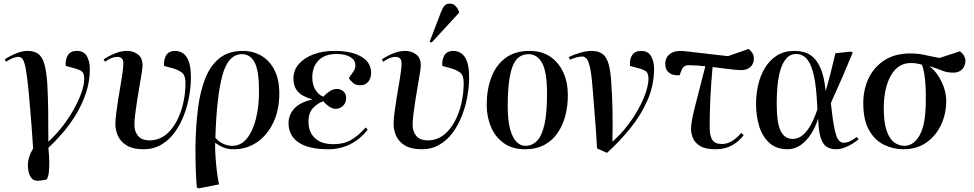

<svg xmlns="http://www.w3.org/2000/svg" viewBox="-20 -810 5379 1060"><path d="M188 188Q160 188 147 163.5Q134 139 134 103Q134 78 142 54Q150 30 163 10Q160 -29 158 -60.5Q156 -92 153.5 -124Q151 -156 147.5 -197Q144 -238 139 -296Q131 -380 123.5 -423Q116 -466 106.5 -481Q97 -496 83 -496Q65 -496 46 -487.5Q27 -479 14 -469L6 -482Q34 -501 69 -515Q104 -529 130 -529Q168 -529 190.5 -513Q213 -497 224.5 -458Q236 -419 241 -350Q245 -277 246 -201.5Q247 -126 247 -28Q292 -69 328.5 -117Q365 -165 391 -213Q417 -261 431 -303Q445 -345 445 -374Q445 -406 431.5 -416Q418 -426 391 -433L343 -446Q340 -484 355.5 -506.5Q371 -529 404 -529Q443 -529 459.5 -500Q476 -471 476 -429Q476 -362 455.5 -299.5Q435 -237 401.5 -181Q368 -125 327.5 -78Q287 -31 247 6Q249 22 250.5 46Q252 70 252 83Q252 113 250 137.5Q248 162 238 181Q225 184 210 186Q195 188 188 188Z M773 14Q715 14 681 -6Q647 -26 632 -58Q617 -90 617 -126Q617 -149 621.5 -184.5Q626 -220 632.5 -261.5Q639 -303 646 -342.5Q653 -382 657 -413Q661 -444 661 -459Q661 -480 651.5 -488Q642 -496 628 -496Q596 -496 560 -469L552 -482Q578 -500 613 -514.5Q648 -529 681 -529Q716 -529 741.5 -509.5Q767 -490 767 -450Q767 -437 762.5 -407.5Q758 -378 751 -339Q744 -300 737.5 -258.5Q731 -217 726.5 -180.5Q722 -144 722 -119Q722 -85 742 -60Q762 -35 808 -35Q856 -36 892.5 -64Q929 -92 954 -138.5Q979 -185 991.5 -240.5Q1004 -296 1004 -351Q1004 -394 984.5 -409Q965 -424 934 -433L886 -446Q883 -482 898 -505.5Q913 -529 947 -529Q970 -529 990 -516Q1010 -503 1022 -471Q1034 -439 1034 -383Q1034 -334 1024.5 -279.5Q1015 -225 995 -173Q975 -121 944 -78.5Q913 -36 870 -11Q827 14 773 14Z M1077 230 1067 225Q1063 194 1061 133.5Q1059 73 1059 -1Q1061 -118 1073.5 -214.5Q1086 -311 1115 -381.5Q1144 -452 1194 -490.5Q1244 -529 1320 -529Q1377 -529 1422.5 -502.5Q1468 -476 1495 -424Q1522 -372 1522 -295Q1522 -202 1488.5 -132.5Q1455 -63 1398.5 -24.5Q1342 14 1271 14Q1238 14 1213.5 4Q1189 -6 1169 -21H1168Q1167 10 1169.5 50.5Q1172 91 1177 132.5Q1182 174 1189 208ZM1263 -5Q1310 -5 1343 -45.5Q1376 -86 1393 -154.5Q1410 -223 1410 -306Q1410 -419 1386 -465Q1362 -511 1316 -511Q1240 -511 1208 -394.5Q1176 -278 1169 -49Q1209 -5 1263 -5Z M1793 14Q1683 14 1628 -24Q1573 -62 1573 -130Q1573 -177 1605.5 -211.5Q1638 -246 1702 -260V-262Q1647 -278 1623.5 -305.5Q1600 -333 1600 -376Q1600 -423 1630 -457Q1660 -491 1711 -510Q1762 -529 1827 -529Q1921 -529 1975 -497Q2029 -465 2029 -407Q2028 -375 2011.5 -357Q1995 -339 1969 -339Q1945 -339 1929.5 -352Q1914 -365 1906 -379Q1925 -405 1933.5 -418.5Q1942 -432 1942 -450Q1942 -478 1914 -495Q1886 -512 1839 -512Q1774 -512 1739.5 -477.5Q1705 -443 1704 -385Q1704 -342 1721.5 -314Q1739 -286 1765 -276Q1780 -293 1800 -306Q1820 -319 1840 -319Q1860 -319 1875.5 -306Q1891 -293 1891 -269Q1891 -242 1873.5 -225.5Q1856 -209 1832 -209Q1816 -209 1797.5 -221.5Q1779 -234 1764 -251Q1735 -241 1709 -214.5Q1683 -188 1683 -138Q1683 -81 1718.5 -47.5Q1754 -14 1821 -14Q1877 -14 1917.5 -37Q1958 -60 1999 -106L2010 -95Q1971 -43 1915 -14.5Q1859 14 1793 14Z M2309 14Q2251 14 2217 -6Q2183 -26 2168 -58Q2153 -90 2153 -126Q2153 -149 2157.5 -184.5Q2162 -220 2168.5 -261.5Q2175 -303 2182 -342.5Q2189 -382 2193 -413Q2197 -444 2197 -459Q2197 -480 2187.5 -488Q2178 -496 2164 -496Q2132 -496 2096 -469L2088 -482Q2114 -500 2149 -514.5Q2184 -529 2217 -529Q2252 -529 2277.5 -509.5Q2303 -490 2303 -450Q2303 -437 2298.5 -407.5Q2294 -378 2287 -339Q2280 -300 2273.5 -258.5Q2267 -217 2262.5 -180.5Q2258 -144 2258 -119Q2258 -85 2278 -60Q2298 -35 2344 -35Q2392 -36 2428.5 -64Q2465 -92 2490 -138.5Q2515 -185 2527.5 -240.5Q2540 -296 2540 -351Q2540 -394 2520.5 -409Q2501 -424 2470 -433L2422 -446Q2419 -482 2434 -505.5Q2449 -529 2483 -529Q2506 -529 2526 -516Q2546 -503 2558 -471Q2570 -439 2570 -383Q2570 -334 2560.5 -279.5Q2551 -225 2531 -173Q2511 -121 2480 -78.5Q2449 -36 2406 -11Q2363 14 2309 14ZM2363 -575 2352 -580 2415 -744Q2424 -767 2434 -778.5Q2444 -790 2463 -790Q2482 -790 2494 -778Q2506 -766 2514 -746V-739Z M2878 14Q2808 14 2761 -20Q2714 -54 2690.5 -109.5Q2667 -165 2667 -231Q2667 -314 2692 -381.5Q2717 -449 2769.5 -489Q2822 -529 2904 -529Q2971 -529 3018 -497Q3065 -465 3090 -410Q3115 -355 3115 -283Q3115 -226 3101.5 -173Q3088 -120 3059.5 -77.5Q3031 -35 2986 -10.5Q2941 14 2878 14ZM2880 -5Q2919 -5 2945.5 -33Q2972 -61 2986 -123.5Q3000 -186 3000 -292Q3000 -413 2973 -462Q2946 -511 2898 -511Q2834 -511 2808.5 -440Q2783 -369 2783 -225Q2783 -144 2796.5 -96Q2810 -48 2832 -26.5Q2854 -5 2880 -5Z M3331 34 3276 9Q3274 -31 3272 -62Q3270 -93 3267.5 -125Q3265 -157 3261.5 -197.5Q3258 -238 3254 -296Q3248 -380 3240 -423.5Q3232 -467 3221 -482.5Q3210 -498 3195 -498Q3179 -498 3160 -492.5Q3141 -487 3127 -480L3120 -495Q3148 -509 3183.5 -519Q3219 -529 3245 -529Q3283 -529 3305.5 -513Q3328 -497 3339.5 -458Q3351 -419 3355 -350Q3360 -277 3361.5 -201.5Q3363 -126 3361 -28Q3408 -69 3444.5 -117Q3481 -165 3507 -213Q3533 -261 3546.5 -303Q3560 -345 3560 -374Q3560 -406 3546.5 -416Q3533 -426 3506 -433L3458 -446Q3455 -484 3470.5 -506.5Q3486 -529 3519 -529Q3558 -529 3574.5 -500Q3591 -471 3591 -429Q3591 -340 3555 -257.5Q3519 -175 3460 -102Q3401 -29 3331 34Z M3930 14Q3874 14 3845 -4Q3816 -22 3805.5 -48Q3795 -74 3795 -99Q3795 -133 3815 -214Q3835 -295 3874 -444Q3826 -450 3782 -450Q3767 -450 3757.5 -443.5Q3748 -437 3738 -411L3733 -395Q3699 -391 3676 -407Q3653 -423 3653 -457Q3653 -494 3680.5 -513.5Q3708 -533 3756 -528L3999 -500L4113 -540Q4124 -531 4133 -518.5Q4142 -506 4142 -488Q4142 -457 4122.5 -440Q4103 -423 4074 -423Q4047 -423 4005 -428.5Q3963 -434 3914 -440Q3905 -342 3901.5 -261.5Q3898 -181 3898 -104Q3898 -61 3912.5 -38Q3927 -15 3965 -15Q4021 -15 4072 -76L4086 -64Q4059 -28 4020.5 -7Q3982 14 3930 14Z M4329 14Q4266 14 4227.5 -21Q4189 -56 4171.5 -113Q4154 -170 4154 -236Q4154 -290 4166 -342Q4178 -394 4204 -436.5Q4230 -479 4270 -504Q4310 -529 4366 -529Q4393 -529 4420.5 -521.5Q4448 -514 4472 -491.5Q4496 -469 4513.5 -425Q4531 -381 4538 -309H4539Q4553 -357 4562 -392.5Q4571 -428 4578 -457Q4585 -486 4592 -516L4676 -525L4688 -520Q4654 -438 4626 -373.5Q4598 -309 4567 -241L4573 -191Q4582 -111 4595.5 -66.5Q4609 -22 4638 -22Q4656 -22 4675 -31.5Q4694 -41 4710 -54L4720 -41Q4709 -31 4688.5 -18Q4668 -5 4643.5 4.5Q4619 14 4596 14Q4563 14 4542 -1Q4521 -16 4510 -52.5Q4499 -89 4497 -154H4496Q4483 -110 4458.5 -71.5Q4434 -33 4401 -9.5Q4368 14 4329 14ZM4356 -43Q4379 -43 4401.5 -56.5Q4424 -70 4447 -105Q4470 -140 4493 -207L4489 -271Q4483 -361 4468 -414Q4453 -467 4430 -489.5Q4407 -512 4376 -512Q4342 -512 4320.5 -486.5Q4299 -461 4287.5 -420Q4276 -379 4272 -331.5Q4268 -284 4268 -239Q4268 -131 4290 -87Q4312 -43 4356 -43Z M4967 14Q4911 14 4860 -11Q4809 -36 4777.5 -92Q4746 -148 4746 -240Q4746 -317 4776 -379Q4806 -441 4864 -478Q4922 -515 5006 -515Q5048 -515 5088 -506Q5128 -497 5167 -490L5280 -527Q5296 -514 5303 -500.5Q5310 -487 5310 -475Q5310 -446 5291.5 -427Q5273 -408 5242 -409Q5208 -409 5180.5 -420.5Q5153 -432 5114 -444V-442Q5138 -424 5158.5 -393.5Q5179 -363 5191.5 -326Q5204 -289 5204 -252Q5204 -183 5176 -122Q5148 -61 5095 -23.5Q5042 14 4967 14ZM4973 -5Q5025 -5 5058 -65Q5091 -125 5091 -251Q5092 -291 5090 -331.5Q5088 -372 5082.5 -404.5Q5077 -437 5069 -453Q5051 -458 5038.5 -460Q5026 -462 5008 -462Q4938 -462 4899 -394Q4860 -326 4859 -214Q4859 -136 4874.5 -90Q4890 -44 4916 -24.5Q4942 -5 4973 -5Z"/></svg>

Font: Literata 72pt Medium
Style: Italic
Weight: 500
Italic angle: -2°
Designer: Latin by Veronika Burian and Jose Scaglione. Greek by Irene Vlachou. Cyrillic by Vera Evstafieva
Foundry: TypeTogether
Version: Version 3.002